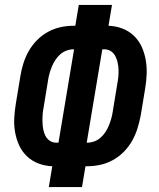

<svg xmlns="http://www.w3.org/2000/svg" viewBox="-20 -755 640 775"><path d="M177 0 191 -84Q162 -85 135.5 -95Q109 -105 89 -124Q69 -143 57.5 -168Q46 -193 41 -221Q36 -249 37.5 -278Q39 -307 44 -337L62 -446Q66 -472 74 -498Q82 -524 95.5 -548Q109 -572 129 -592.5Q149 -613 174 -626.5Q199 -640 225 -645.5Q251 -651 276 -651H284L298 -735H432L418 -651Q447 -650 473.5 -640Q500 -630 520 -611Q540 -592 551.5 -567Q563 -542 568 -514Q573 -486 572 -457Q571 -428 566 -398L548 -289Q543 -263 535 -237Q527 -211 513.5 -187Q500 -163 480 -142.5Q460 -122 435 -108.5Q410 -95 384 -89.5Q358 -84 333 -84H325L311 0ZM208 -179H216L279 -556H277Q263 -556 249 -551Q235 -546 223.5 -536Q212 -526 203.5 -513Q195 -500 189.5 -486.5Q184 -473 180 -459Q176 -445 174 -431L156 -321Q153 -306 152 -291.5Q151 -277 151.5 -262Q152 -247 154.5 -233Q157 -219 163.5 -206.5Q170 -194 181.5 -186.5Q193 -179 208 -179ZM330 -179H332Q346 -179 360 -184Q374 -189 385.5 -199Q397 -209 405.5 -222Q414 -235 419.5 -248.5Q425 -262 429 -276Q433 -290 435 -304L453 -414Q456 -429 457.5 -443.5Q459 -458 458.5 -473Q458 -488 455 -502Q452 -516 445.5 -528.5Q439 -541 427.5 -548.5Q416 -556 401 -556H393Z"/></svg>

Font: Iosevka Extrabold Extended
Style: Italic
Weight: 800
Width: 7
Italic angle: -9°
Monospace: yes
Designer: Belleve Invis
Foundry: Belleve Invis
Version: Version 32.5.0; ttfautohint (v1.8.4)